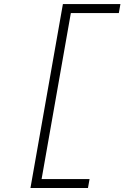

<svg xmlns="http://www.w3.org/2000/svg" viewBox="-20 -818 626 942"><path d="M129.4 104.5 288.6 -797.9H570.8L563 -753.9H327.6L184.1 60.5H419.4L411.6 104.5Z"/></svg>

Font: Cascadia Code NF ExtraLight
Style: Italic
Weight: 200
Italic angle: -10°
Monospace: yes
Designer: Aaron Bell
Foundry: Saja Typeworks
Version: Version 2404.023; ttfautohint (v1.8.4)